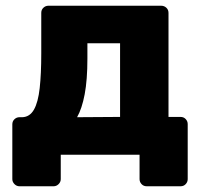

<svg xmlns="http://www.w3.org/2000/svg" viewBox="-20 -540 696 670"><path d="M48 110Q38 110 30.5 102.5Q23 95 23 85V-106Q23 -117 30.5 -124Q38 -131 48 -131H58Q84 -132 98.5 -157.5Q113 -183 118.5 -232.5Q124 -282 124 -354V-495Q124 -506 131.5 -513Q139 -520 149 -520H542Q553 -520 560.5 -513Q568 -506 568 -495V-132H610Q621 -132 628 -124.5Q635 -117 635 -107V85Q635 95 628 102.5Q621 110 610 110H492Q481 110 474 102.5Q467 95 467 85V0H192V85Q192 95 184.5 102.5Q177 110 167 110ZM249 -131 399 -132V-389H285V-336Q285 -261 275.5 -211Q266 -161 249 -131Z"/></svg>

Font: Rubik
Style: Bold
Weight: 700
Designer: Hubert and Fischer
Foundry: Hubert and Fischer
Version: Version 2.300;gftools[0.9.30]